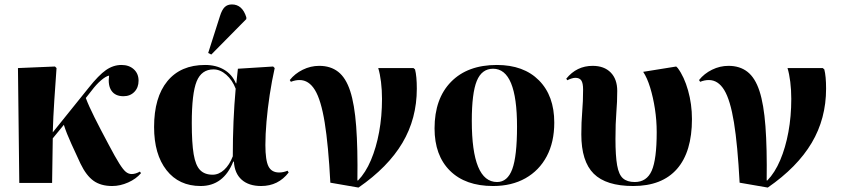

<svg xmlns="http://www.w3.org/2000/svg" viewBox="-20 -825 3793 866"><path d="M486 14Q435 14 402 -9.5Q369 -33 343 -87Q324 -128 302 -176Q280 -224 268 -262L218 -201L215 0H67L61 -518L228 -525L235 -518Q230 -449 225 -373.5Q220 -298 218 -228L379 -428Q425 -486 458 -509Q491 -532 528 -532Q562 -532 583.5 -512.5Q605 -493 605 -461Q605 -430 586 -410.5Q567 -391 537 -391Q500 -391 483 -415.5Q466 -440 472 -484Q457 -481 435.5 -462.5Q414 -444 393 -416L367 -383Q380 -348 406.5 -295Q433 -242 470 -173Q500 -116 518 -87.5Q536 -59 548 -49.5Q560 -40 574 -40Q591 -40 611 -51L616 -44Q594 -18 558 -2Q522 14 486 14Z M885 14Q787 14 731 -57.5Q675 -129 675 -252Q675 -386 735 -459Q795 -532 905 -532Q955 -532 991 -510.5Q1027 -489 1044 -449H1046L1053 -515L1212 -525L1219 -518Q1206 -460 1196.5 -397.5Q1187 -335 1182 -276.5Q1177 -218 1177 -171Q1177 -102 1191 -74.5Q1205 -47 1239 -47Q1258 -47 1277 -55L1282 -47Q1235 14 1158 14Q1102 14 1070 -14.5Q1038 -43 1035 -96H1032Q988 14 885 14ZM939 -37Q967 -37 991 -59Q1015 -81 1030 -120Q1030 -282 1043 -425Q1028 -464 1000.5 -488Q973 -512 943 -512Q889 -512 867 -458Q845 -404 845 -270Q845 -180 853.5 -129.5Q862 -79 882.5 -58Q903 -37 939 -37ZM933 -579 919 -586 972 -752Q981 -781 993.5 -793Q1006 -805 1026 -805Q1073 -805 1091 -747V-739Z M1597 21 1470 -1Q1461 -171 1444.5 -272.5Q1428 -374 1400.5 -419Q1373 -464 1331 -464Q1312 -464 1292 -456L1287 -464Q1310 -493 1345.5 -510.5Q1381 -528 1420 -528Q1471 -528 1505.5 -501Q1540 -474 1559.5 -414.5Q1579 -355 1586.5 -255.5Q1594 -156 1592 -11H1595Q1629 -46 1653 -102.5Q1677 -159 1690 -229.5Q1703 -300 1703 -379Q1703 -419 1698.5 -455.5Q1694 -492 1686 -518H1845L1852 -512Q1860 -481 1860 -425Q1860 -290 1795 -180.5Q1730 -71 1597 21Z M2204 14Q2079 14 2009.5 -55Q1940 -124 1940 -246Q1940 -380 2014.5 -456Q2089 -532 2221 -532Q2342 -532 2411 -462.5Q2480 -393 2480 -272Q2480 -184 2446 -120Q2412 -56 2350 -21Q2288 14 2204 14ZM2222 -4Q2269 -4 2290.5 -62Q2312 -120 2312 -254Q2312 -515 2204 -515Q2153 -515 2130.5 -460Q2108 -405 2108 -280Q2108 -4 2222 -4Z M2836 14Q2714 14 2658 -41.5Q2602 -97 2602 -219Q2602 -274 2606 -321Q2610 -368 2610 -421Q2610 -450 2602 -462Q2594 -474 2575 -474Q2567 -474 2556.5 -470.5Q2546 -467 2539 -463L2534 -470Q2581 -528 2653 -528Q2705 -528 2734.5 -498Q2764 -468 2764 -415Q2764 -366 2760 -318Q2756 -270 2756 -198Q2756 -122 2763.5 -79.5Q2771 -37 2790 -20.5Q2809 -4 2843 -4Q2897 -4 2919.5 -55Q2942 -106 2942 -229Q2942 -282 2934 -334Q2926 -386 2912.5 -430Q2899 -474 2881 -501L3030 -525L3037 -518Q3066 -479 3083.5 -417Q3101 -355 3101 -288Q3101 -140 3033.5 -63Q2966 14 2836 14Z M3443 21 3316 -1Q3307 -171 3290.5 -272.5Q3274 -374 3246.5 -419Q3219 -464 3177 -464Q3158 -464 3138 -456L3133 -464Q3156 -493 3191.5 -510.5Q3227 -528 3266 -528Q3317 -528 3351.5 -501Q3386 -474 3405.5 -414.5Q3425 -355 3432.5 -255.5Q3440 -156 3438 -11H3441Q3475 -46 3499 -102.5Q3523 -159 3536 -229.5Q3549 -300 3549 -379Q3549 -419 3544.5 -455.5Q3540 -492 3532 -518H3691L3698 -512Q3706 -481 3706 -425Q3706 -290 3641 -180.5Q3576 -71 3443 21Z"/></svg>

Font: Literata 72pt
Style: Bold
Weight: 700
Designer: Latin by Veronika Burian and Jose Scaglione. Greek by Irene Vlachou. Cyrillic by Vera Evstafieva.
Foundry: TypeTogether
Version: Version 3.002